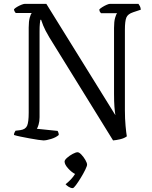

<svg xmlns="http://www.w3.org/2000/svg" viewBox="-20 -724 784 990"><path d="M204 0Q197 0 177 -3Q157 -6 132.5 -10.5Q108 -15 86 -19.5Q64 -24 52 -28Q52 -35 55 -41Q58 -47 60 -50L85 -53Q112 -57 120 -76Q128 -95 128 -143V-582Q128 -614 133.5 -633.5Q139 -653 144 -657H61Q59 -660 56 -664Q53 -668 52 -676Q57 -682 68 -688.5Q79 -695 90.5 -699.5Q102 -704 107 -704H219L575 -130Q572 -147 570 -173.5Q568 -200 568 -241V-580Q568 -613 573.5 -632Q579 -651 584 -656H501Q498 -659 495.5 -662.5Q493 -666 492 -675Q496 -680 507 -687Q518 -694 529.5 -699Q541 -704 546 -704H694Q698 -699 701.5 -692Q705 -685 706 -674L667 -661Q639 -652 631.5 -633.5Q624 -615 624 -570V-155Q624 -112 627.5 -74.5Q631 -37 634 -21Q621 -11 599.5 -6Q578 -1 563 0L234 -532Q212 -569 202.5 -593Q193 -617 192 -622H188Q187 -616 185.5 -602Q184 -588 184 -562V-120Q184 -98 179 -81.5Q174 -65 170 -60L277 -49Q278 -47 280.5 -41.5Q283 -36 283 -28Q268 -15 243.5 -7.5Q219 0 204 0ZM355 246Q345 246 334.5 239.5Q324 233 318 226Q331 216 344.5 202Q358 188 367 173Q349 164 331 144Q313 124 313 109Q313 101 326 89.5Q339 78 355 69.5Q371 61 380 61Q388 61 399.5 73Q411 85 420 100.5Q429 116 429 125Q429 132 419.5 151.5Q410 171 396.5 193Q383 215 371.5 230.5Q360 246 355 246Z"/></svg>

Font: Texturina ExtraLight
Style: Regular
Weight: 200
Designer: Guillermo Torres Carreño
Foundry: Omnibus-Type
Version: Version 1.002; ttfautohint (v1.8.3)